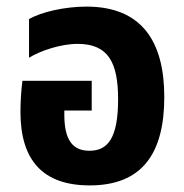

<svg xmlns="http://www.w3.org/2000/svg" viewBox="-20 -549 558 582"><path d="M252 13C411 13 478 -84 478 -255C478 -423 410 -529 242 -529C178 -529 105 -513 68 -491V-374C102 -395 164 -416 215 -416C308 -416 338 -360 338 -248C338 -129 306 -92 251 -92C200 -92 175 -125 175 -201V-214H258V-304H48C44 -276 42 -235 42 -210C42 -63 110 13 252 13Z"/></svg>

Font: Noto Sans Thai UI Cond
Style: Bold
Weight: 700
Width: 3
Designer: Monotype Design Team
Foundry: Monotype Imaging Inc.
Version: Version 2.000